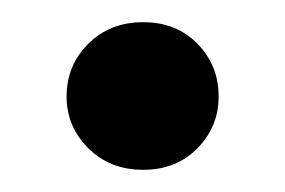

<svg xmlns="http://www.w3.org/2000/svg" viewBox="-20 -147 257 173"><path d="M109 6Q79 6 59.5 -13.5Q40 -33 40 -60Q40 -88 59.5 -107.5Q79 -127 109 -127Q139 -127 158 -107.5Q177 -88 177 -60Q177 -33 158 -13.5Q139 6 109 6Z"/></svg>

Font: DeepMind Sans Medium
Style: Regular
Weight: 500
Designer: Jonny Pinhorn / Modifications: Colophon Foundry
Foundry: Colophon Foundry
Version: Version 1.002; ttfautohint (v1.8.2)